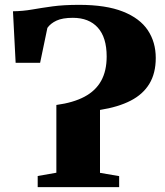

<svg xmlns="http://www.w3.org/2000/svg" viewBox="-20 -772 682 792"><path d="M135.5 0V-46L212.5 -59.5V-339Q282.5 -348.5 328.5 -373Q374.5 -397.5 397.2 -438.5Q420 -479.5 420 -539Q420 -617.5 383.5 -658Q347 -698.5 280.5 -698.5Q238 -698.5 213.2 -687Q188.5 -675.5 175.5 -657L145.5 -513H44.5L33.5 -725.5Q74.5 -726 113 -732.8Q151.5 -739.5 197.2 -745.8Q243 -752 306 -752Q417.5 -752 487.2 -724.2Q557 -696.5 589.8 -647.2Q622.5 -598 622.5 -533Q622.5 -470 596.2 -426.5Q570 -383 519 -356.8Q468 -330.5 392.5 -318.5V-59L471.5 -45.5V0Z"/></svg>

Font: Merriweather 72pt Black
Style: Regular
Weight: 900
Version: Version 2.100